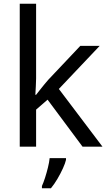

<svg xmlns="http://www.w3.org/2000/svg" viewBox="-20 -780 574 1021"><path d="M172 -363Q172 -347 170.5 -321Q169 -295 168 -276H172Q178 -284 190 -299Q202 -314 214.5 -329.5Q227 -345 236 -355L407 -536H510L293 -307L525 0H419L233 -250L172 -197V0H85V-760H172ZM331 70Q327 88 314.5 115.5Q302 143 285.5 171Q269 199 251 221H203V209Q211 192 219.5 165.5Q228 139 235 110.5Q242 82 244 61H331Z"/></svg>

Font: Noto Sans Old Persian
Style: Regular
Weight: 400
Designer: Monotype Design Team
Foundry: Monotype Imaging Inc.
Version: Version 2.001; ttfautohint (v1.8.4.7-5d5b)